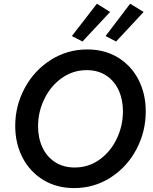

<svg xmlns="http://www.w3.org/2000/svg" viewBox="-20 -988 811 1015"><path d="M60.5 -322.8Q60.5 -429.2 110.6 -522.2Q160.6 -615.2 248 -670.9Q335.4 -726.6 441.4 -726.6Q534.2 -726.6 604.2 -683.6Q674.3 -640.6 712.4 -566.2Q750.5 -491.7 750.5 -398.9Q750.5 -291.5 700.9 -198.2Q651.4 -105 564.5 -49.3Q477.5 6.3 372.1 6.3Q280.3 6.3 209.5 -36.4Q138.7 -79.1 99.6 -154.1Q60.5 -229 60.5 -322.8ZM629.9 -399.4Q629.9 -461.9 607.2 -511.2Q584.5 -560.5 541.3 -588.9Q498 -617.2 438.5 -617.2Q365.2 -617.2 306.4 -575.2Q247.6 -533.2 214.4 -464.8Q181.2 -396.5 181.2 -320.8Q181.2 -258.3 204.3 -208.7Q227.5 -159.2 271.2 -130.9Q314.9 -102.5 374.5 -102.5Q448.2 -102.5 506.6 -144.5Q564.9 -186.5 597.4 -254.9Q629.9 -323.2 629.9 -399.4ZM359.9 -797.4 492.2 -968.3 562 -924.8 416 -768.6ZM538.1 -797.4 668 -968.3 739.3 -924.8 593.8 -768.6Z"/></svg>

Font: Reddit Sans Chocolate SemiBold
Style: Italic
Weight: 600
Italic angle: -11.25°
Designer: Stephen Hutchings
Version: Version 1.013